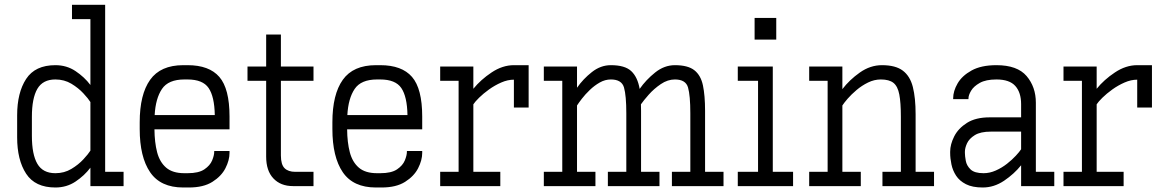

<svg xmlns="http://www.w3.org/2000/svg" viewBox="-20 -789 4945 814"><path d="M214.8 5.9Q128.9 5.9 90.8 -52.5Q52.7 -110.8 52.7 -207V-299.8Q52.7 -396 90.8 -454.3Q128.9 -512.7 214.8 -512.7Q262.7 -512.7 300.3 -487.5Q337.9 -462.4 363.3 -428.7V-708H285.2V-768.6H425.8V-60.5H503.9V0H363.3V-78.1Q337.9 -44.4 300.3 -19.3Q262.7 5.9 214.8 5.9ZM214.8 -452.1Q161.6 -452.1 138.4 -412.4Q115.2 -372.6 115.2 -293.9V-212.9Q115.2 -134.3 138.4 -94.5Q161.6 -54.7 214.8 -54.7Q252.4 -54.7 282.5 -72.8Q312.5 -90.8 333.5 -113.5Q354.5 -136.2 363.3 -150.4V-356.4Q354.5 -370.6 333.5 -393.3Q312.5 -416 282.5 -434.1Q252.4 -452.1 214.8 -452.1Z M756.8 5.9Q660.6 5.9 616.5 -58.8Q572.3 -123.5 572.3 -242.2V-270.5Q572.3 -388.7 616.5 -450.7Q660.6 -512.7 756.8 -512.7H775.4Q866.7 -512.7 909.9 -462.9Q953.1 -413.1 953.1 -294.9V-240.7H634.8Q635.3 -185.1 646.2 -143.3Q657.2 -101.6 684.6 -78.1Q711.9 -54.7 761.7 -54.7H775.4Q822.3 -54.7 846.4 -71Q870.6 -87.4 879.4 -108.9Q888.2 -130.4 888.2 -145.5V-148.9H953.1V-140.6Q953.1 -109.9 935.8 -75.9Q918.5 -42 880.6 -18.1Q842.8 5.9 780.8 5.9ZM761.7 -452.1Q693.8 -452.1 666.7 -411.9Q639.6 -371.6 635.7 -301.3H890.6Q889.2 -379.4 864.5 -415.8Q839.8 -452.1 774.9 -452.1Z M1222.2 0Q1169.9 0 1139.2 -32.5Q1108.4 -64.9 1108.4 -125V-446.3H1029.3V-506.8H1108.4V-642.6H1170.9V-506.8H1309.1V-446.3H1170.9V-129.9Q1170.9 -91.3 1186.5 -75.9Q1202.1 -60.5 1231.9 -60.5H1309.1V0Z M1573.7 5.9Q1477.5 5.9 1433.3 -58.8Q1389.2 -123.5 1389.2 -242.2V-270.5Q1389.2 -388.7 1433.3 -450.7Q1477.5 -512.7 1573.7 -512.7H1592.3Q1683.6 -512.7 1726.8 -462.9Q1770 -413.1 1770 -294.9V-240.7H1451.7Q1452.1 -185.1 1463.1 -143.3Q1474.1 -101.6 1501.5 -78.1Q1528.8 -54.7 1578.6 -54.7H1592.3Q1639.2 -54.7 1663.3 -71Q1687.5 -87.4 1696.3 -108.9Q1705.1 -130.4 1705.1 -145.5V-148.9H1770V-140.6Q1770 -109.9 1752.7 -75.9Q1735.4 -42 1697.5 -18.1Q1659.7 5.9 1597.7 5.9ZM1578.6 -452.1Q1510.7 -452.1 1483.6 -411.9Q1456.5 -371.6 1452.6 -301.3H1707.5Q1706.1 -379.4 1681.4 -415.8Q1656.7 -452.1 1591.8 -452.1Z M1846.2 0V-60.5H1924.3V-446.3H1846.2V-506.8H1986.8V-412.6Q2018.1 -451.2 2064.2 -481.9Q2110.4 -512.7 2158.7 -512.7H2221.2V-333H2158.7V-451.2Q2132.3 -451.2 2105 -439.2Q2077.6 -427.2 2053.2 -409.7Q2028.8 -392.1 2011.2 -374.8Q1993.7 -357.4 1986.8 -346.7V-60.5H2101.1V0Z M2285.6 0V-60.5H2363.8V-446.3H2285.6V-506.8H2426.3V-417Q2452.1 -454.1 2489.3 -483.4Q2526.4 -512.7 2569.8 -512.7Q2629.4 -512.7 2656.2 -487.5Q2683.1 -462.4 2691.9 -412.1Q2718.8 -450.7 2757.6 -481.7Q2796.4 -512.7 2841.3 -512.7Q2896.5 -512.7 2923.8 -491.2Q2951.2 -469.7 2960.2 -426.8Q2969.2 -383.8 2969.2 -319.3V-60.5H3047.4V0H2828.6V-60.5H2906.7V-308.6Q2906.7 -383.8 2897 -418Q2887.2 -452.1 2841.3 -452.1Q2810.5 -452.1 2781.5 -432.4Q2752.4 -412.6 2730.2 -387.5Q2708 -362.3 2697.3 -346.7Q2697.8 -334 2697.8 -319.3V-60.5H2775.9V0H2557.1V-60.5H2635.3V-308.6Q2635.3 -383.8 2625.5 -418Q2615.7 -452.1 2569.8 -452.1Q2545.4 -452.1 2522.7 -439.2Q2500 -426.3 2480.5 -407.5Q2460.9 -388.7 2447 -370.6Q2433.1 -352.5 2426.3 -341.8V-60.5H2504.4V0Z M3179.2 -621.1V-712.9H3271V-621.1ZM3107.9 0V-60.5H3193.8V-446.3H3107.9V-506.8H3256.3V-60.5H3342.3V0Z M3410.6 0V-60.5H3488.8V-446.3H3410.6V-506.8H3551.3V-411.1Q3581.1 -450.2 3625.2 -481.4Q3669.4 -512.7 3719.2 -512.7Q3776.9 -512.7 3807.6 -489.5Q3838.4 -466.3 3850.1 -420.2Q3861.8 -374 3861.8 -304.7V-60.5H3939.9V0H3721.2V-60.5H3799.3V-293.9Q3799.3 -354 3792.7 -388.4Q3786.1 -422.9 3768.1 -437.5Q3750 -452.1 3714.4 -452.1Q3686.5 -452.1 3660.2 -439.2Q3633.8 -426.3 3611.6 -407.5Q3589.4 -388.7 3573.7 -370.6Q3558.1 -352.5 3551.3 -341.8V-60.5H3629.4V0Z M4146.5 5.9Q4102.5 5.9 4075.2 -8.1Q4047.9 -22 4033.4 -44.2Q4019 -66.4 4013.7 -92Q4008.3 -117.7 4008.3 -140.6V-146Q4008.3 -176.8 4025.4 -210.7Q4042.5 -244.6 4079.6 -268.1Q4116.7 -291.5 4175.8 -291.5H4309.1V-347.7Q4309.1 -397 4284.4 -424.6Q4259.8 -452.1 4204.6 -452.1Q4159.7 -452.1 4133.8 -437.5Q4107.9 -422.9 4096.9 -404.1Q4085.9 -385.3 4085.9 -372.1V-368.7H4021V-372.1Q4021 -402.8 4039.8 -435.3Q4058.6 -467.8 4099.1 -490.2Q4139.6 -512.7 4204.6 -512.7Q4293 -512.7 4332.3 -466.6Q4371.6 -420.4 4371.6 -353.5V-60.5H4449.7V0H4309.1V-88.4Q4279.8 -51.8 4237.1 -22.9Q4194.3 5.9 4146.5 5.9ZM4181.2 -231Q4136.7 -231 4112.8 -216.1Q4088.9 -201.2 4079.8 -181.4Q4070.8 -161.6 4070.8 -146V-140.6Q4070.8 -127.9 4074.5 -107.4Q4078.1 -86.9 4094.7 -70.8Q4111.3 -54.7 4149.9 -54.7Q4176.3 -54.7 4201.9 -66.2Q4227.5 -77.6 4249.3 -94.7Q4271 -111.8 4286.6 -128.7Q4302.2 -145.5 4309.1 -156.2V-231Z M4488.8 0V-60.5H4566.9V-446.3H4488.8V-506.8H4629.4V-412.6Q4660.6 -451.2 4706.8 -481.9Q4752.9 -512.7 4801.3 -512.7H4863.8V-333H4801.3V-451.2Q4774.9 -451.2 4747.6 -439.2Q4720.2 -427.2 4695.8 -409.7Q4671.4 -392.1 4653.8 -374.8Q4636.2 -357.4 4629.4 -346.7V-60.5H4743.7V0Z"/></svg>

Font: Kay Pho Du
Style: Regular
Weight: 400
Designer: Victor Gaultney, Khu Oo Reh
Foundry: SIL International
Version: Version 3.000